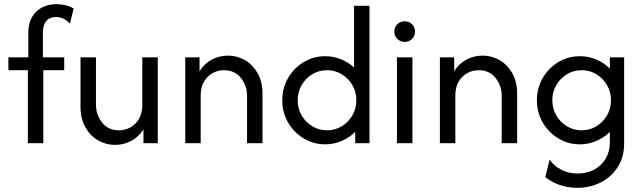

<svg xmlns="http://www.w3.org/2000/svg" viewBox="-20 -695 3116 932"><path d="M115.3 0V-354.2H20.8V-416.7H117.4V-536.1Q117.4 -581.9 135.8 -612.8Q154.2 -643.8 185.4 -659.4Q216.7 -675 253.5 -675Q274.3 -675 296.2 -670.1Q318.1 -665.3 337.5 -653.5L319.4 -580.6Q304.9 -596.5 287.5 -604.5Q270.1 -612.5 251.4 -612.5Q236.1 -612.5 221.5 -605.9Q206.9 -599.3 197.6 -582.3Q188.2 -565.3 188.2 -534.7V-416.7H291.7V-354.2H190.3V0Z M538.2 8.3Q494.4 8.3 456.2 -13.5Q418.1 -35.4 394.4 -77.1Q370.8 -118.8 370.8 -177.1V-416.7H445.8V-187.5Q445.8 -138.2 475.3 -100.3Q504.9 -62.5 558.3 -62.5Q587.5 -62.5 613.2 -76.7Q638.9 -91 654.9 -118.4Q670.8 -145.8 670.8 -185.4V-416.7H745.8V0H676.4V-67.4Q653.5 -30.6 617 -11.1Q580.6 8.3 538.2 8.3Z M879.2 0V-416.7H948.6V-349.3Q971.5 -386.1 1008 -405.6Q1044.4 -425 1086.8 -425Q1131.2 -425 1169.1 -403.1Q1206.9 -381.2 1230.6 -339.9Q1254.2 -298.6 1254.2 -239.6V0H1179.2V-229.2Q1179.2 -278.5 1149.7 -316.3Q1120.1 -354.2 1066.7 -354.2Q1037.5 -354.2 1011.8 -339.9Q986.1 -325.7 970.1 -298.6Q954.2 -271.5 954.2 -231.2V0Z M1557.6 5.6Q1514.6 5.6 1477.1 -11.1Q1439.6 -27.8 1410.8 -57.3Q1381.9 -86.8 1366 -125.3Q1350 -163.9 1350 -208.3Q1350 -252.8 1366 -291.3Q1381.9 -329.9 1410.8 -359.4Q1439.6 -388.9 1477.1 -405.6Q1514.6 -422.2 1557.6 -422.2Q1598.6 -422.2 1634.7 -407.6Q1670.8 -393.1 1698.6 -367.4V-666.7H1773.6V0H1704.2V-54.9Q1676.4 -27.1 1638.5 -10.8Q1600.7 5.6 1557.6 5.6ZM1567.4 -62.5Q1606.9 -62.5 1639.2 -82.3Q1671.5 -102.1 1690.6 -135.1Q1709.7 -168.1 1709.7 -208.3Q1709.7 -248.6 1690.6 -281.6Q1671.5 -314.6 1639.2 -334.4Q1606.9 -354.2 1567.4 -354.2Q1527.8 -354.2 1495.5 -334.4Q1463.2 -314.6 1444.1 -281.6Q1425 -248.6 1425 -208.3Q1425 -168.1 1444.1 -135.1Q1463.2 -102.1 1495.5 -82.3Q1527.8 -62.5 1567.4 -62.5Z M1906.9 0V-416.7H1981.9V0ZM1944.4 -491.7Q1930.6 -491.7 1919.1 -498.3Q1907.6 -504.9 1901 -516.3Q1894.4 -527.8 1894.4 -541.7Q1894.4 -556.2 1901 -567.4Q1907.6 -578.5 1919.1 -585.1Q1930.6 -591.7 1944.4 -591.7Q1959 -591.7 1970.1 -585.1Q1981.2 -578.5 1987.8 -567.4Q1994.4 -556.2 1994.4 -541.7Q1994.4 -527.8 1987.8 -516.3Q1981.2 -504.9 1970.1 -498.3Q1959 -491.7 1944.4 -491.7Z M2115.3 0V-416.7H2184.7V-349.3Q2207.6 -386.1 2244.1 -405.6Q2280.6 -425 2322.9 -425Q2367.4 -425 2405.2 -403.1Q2443.1 -381.2 2466.7 -339.9Q2490.3 -298.6 2490.3 -239.6V0H2415.3V-229.2Q2415.3 -278.5 2385.8 -316.3Q2356.2 -354.2 2302.8 -354.2Q2273.6 -354.2 2247.9 -339.9Q2222.2 -325.7 2206.2 -298.6Q2190.3 -271.5 2190.3 -231.2V0Z M2784 216.7Q2752.1 216.7 2724 210.4Q2695.8 204.2 2671.5 192.4Q2647.2 180.6 2627.1 164.6L2647.9 79.9Q2668.7 109.7 2703.5 128.5Q2738.2 147.2 2783.3 147.2Q2829.9 147.2 2865.3 127.8Q2900.7 108.3 2920.5 74.3Q2940.3 40.3 2940.3 -4.2V-54.9Q2912.5 -27.1 2874.7 -10.8Q2836.8 5.6 2793.7 5.6Q2750.7 5.6 2713.2 -11.1Q2675.7 -27.8 2646.9 -57.3Q2618.1 -86.8 2602.1 -125.3Q2586.1 -163.9 2586.1 -208.3Q2586.1 -252.8 2602.1 -291.3Q2618.1 -329.9 2646.9 -359.4Q2675.7 -388.9 2713.2 -405.6Q2750.7 -422.2 2793.7 -422.2Q2836.8 -422.2 2874.7 -406.2Q2912.5 -390.3 2940.3 -361.8V-416.7H3009.7V0Q3009.7 68.1 2978.1 116.7Q2946.5 165.3 2895.1 191Q2843.7 216.7 2784 216.7ZM2803.5 -62.5Q2843.1 -62.5 2875.3 -82.3Q2907.6 -102.1 2926.7 -135.1Q2945.8 -168.1 2945.8 -208.3Q2945.8 -248.6 2926.7 -281.6Q2907.6 -314.6 2875.3 -334.4Q2843.1 -354.2 2803.5 -354.2Q2763.9 -354.2 2731.6 -334.4Q2699.3 -314.6 2680.2 -281.6Q2661.1 -248.6 2661.1 -208.3Q2661.1 -168.1 2680.2 -135.1Q2699.3 -102.1 2731.6 -82.3Q2763.9 -62.5 2803.5 -62.5Z"/></svg>

Font: Afacad Flux
Style: Regular
Weight: 400
Designer: Kristian Moeller
Foundry: Dicotype
Version: Version 1.100